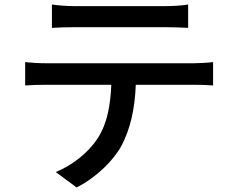

<svg xmlns="http://www.w3.org/2000/svg" viewBox="-20 -772 1040 847"><path d="M710 -652C741 -652 778 -651 810 -649V-752C778 -747 741 -745 710 -745H307C274 -745 239 -748 209 -752V-649C237 -651 274 -652 307 -652ZM182 -493C151 -493 119 -495 91 -498V-395C119 -397 152 -398 182 -398H471C467 -308 454 -229 411 -162C371 -100 300 -43 226 -13L318 55C405 11 481 -64 517 -131C555 -204 575 -292 579 -398H836C862 -398 897 -397 920 -395V-498C895 -495 857 -493 836 -493Z"/></svg>

Font: Genne Gothic Medium
Style: Regular
Weight: 500
Designer: Ryoko NISHIZUKA (kana & ideographs); Paul D. Hunt (Latin, Greek & Cyrillic); Wenlong ZHANG (bopomofo); Sandoll Communica
Foundry: Adobe Systems Incorporated
Version: Version 1.004;PS 1.004;hotconv 16.6.51;makeotf.lib2.5.65220